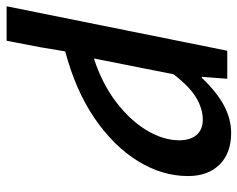

<svg xmlns="http://www.w3.org/2000/svg" viewBox="-108 -452 737 596"><g transform="rotate(90 261.0 -154.5)"><path d="M-17 194 121 -491H208L202 -412H205Q250 -459 291.5 -481Q333 -503 376 -503Q439 -503 474.5 -467Q510 -431 510 -369Q510 -289 463.5 -213.5Q417 -138 330.5 -79Q244 -20 123 12L110 90L90 194ZM145 -77Q222 -102 279 -145Q336 -188 367.5 -240Q399 -292 399 -342Q399 -376 382.5 -395.5Q366 -415 335 -415Q302 -415 267.5 -395Q233 -375 194 -324Z"/></g></svg>

Font: Source Sans 3 Semibold
Style: Italic
Weight: 600
Italic angle: -11°
Designer: Paul D. Hunt
Foundry: Adobe
Version: Version 3.052;hotconv 1.1.0;makeotfexe 2.6.0